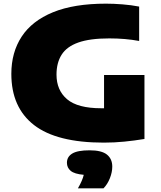

<svg xmlns="http://www.w3.org/2000/svg" viewBox="-20 -770 879 1050"><path d="M548 10Q290 10 166 -86.2Q42 -182.5 42 -366Q42 -483.5 98.5 -569.8Q155 -656 269.8 -703Q384.5 -750 560 -750Q601.5 -750 649.5 -746.2Q697.5 -742.5 741 -734V-546Q665 -560 578 -560Q471.5 -560 408.2 -537.5Q345 -515 317 -470.8Q289 -426.5 289 -362Q289 -276.5 347 -227.2Q405 -178 534 -178Q541.5 -178 549 -178V-360H770V-10Q715.5 -1 660.2 4.5Q605 10 548 10ZM406 260Q431.5 216 438 186Q387 181.5 366.5 164.2Q346 147 346 120Q346 87.5 375 69.8Q404 52 470 52Q536 52 565 75.5Q594 99 594 141Q594 171.5 581 204.5Q568 237.5 546 260Z"/></svg>

Font: Encode Sans Expanded Black
Style: Regular
Weight: 900
Width: 7
Designer: Multiple Designers
Foundry: Impallari Type
Version: Version 3.000; ttfautohint (v1.8.3) -l 8 -r 50 -G 200 -x 14 